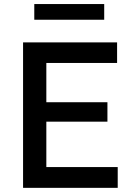

<svg xmlns="http://www.w3.org/2000/svg" viewBox="-20 -904 652 924"><path d="M91 0V-700H543.5V-601H203V-412H497V-318.5H203V-100H546.5V0ZM145 -809V-884.5H481.5V-809Z"/></svg>

Font: Geologica Roman
Style: Regular
Weight: 400
Designer: Sindre Bremnes, Frode Helland
Foundry: Monokrom Skriftforlag AS
Version: Version 1.010;gftools[0.9.28]